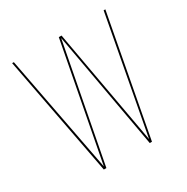

<svg xmlns="http://www.w3.org/2000/svg" viewBox="-160 -837 947 974"><g transform="rotate(-30 313.0 -350.0)"><path d="M319 -686 188 0H173L40 -700H50L181 -14L311 -696H327L449 -19L576 -700H586L455 0H442Z"/></g></svg>

Font: Bebas Neue Thin
Style: Regular
Weight: 200
Designer: Ryoichi Tsunekawa
Foundry: Ryoichi Tsunekawa
Version: Version 1.003;PS 001.003;hotconv 1.0.70;makeotf.lib2.5.58329